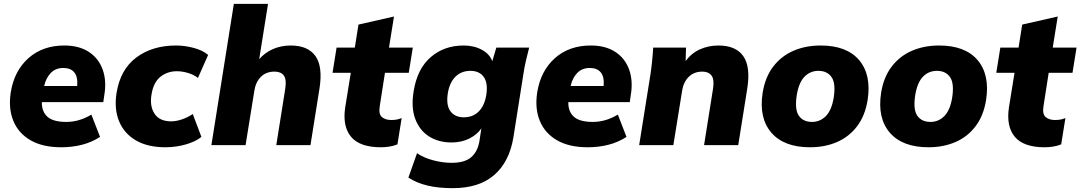

<svg xmlns="http://www.w3.org/2000/svg" viewBox="-20 -756 5627 1000"><path d="M299 11Q202 11 139 -25.5Q76 -62 49.5 -126.5Q23 -191 36 -275Q54 -387 128 -453Q202 -519 315 -519Q392 -519 443 -485.5Q494 -452 515 -393Q536 -334 523 -259L518 -224H198Q197 -175 227 -148Q257 -121 325 -121Q358 -121 390 -130Q422 -139 456 -159L501 -43Q458 -15 407 -2Q356 11 299 11ZM310 -402Q269 -402 244 -375.5Q219 -349 210 -308H382Q386 -356 367 -379Q348 -402 310 -402Z M841 11Q749 11 687.5 -25Q626 -61 600 -125Q574 -189 587 -272Q607 -395 690.5 -457Q774 -519 897 -519Q942 -519 989 -506.5Q1036 -494 1064 -470L1011 -350Q990 -367 959.5 -376Q929 -385 901 -385Q852 -385 815.5 -356Q779 -327 769 -263Q759 -203 785 -163.5Q811 -124 872 -124Q897 -124 927 -134Q957 -144 984 -162L1029 -43Q1000 -19 948.5 -4Q897 11 841 11Z M1081 0 1198 -736H1376L1330 -448Q1361 -483 1403 -501Q1445 -519 1494 -519Q1584 -519 1623 -464Q1662 -409 1644 -295L1597 0H1419L1466 -296Q1473 -343 1458 -363Q1443 -383 1410 -383Q1366 -383 1339 -356Q1312 -329 1305 -285L1259 0Z M1964 11Q1854 11 1808.5 -43.5Q1763 -98 1778 -197L1807 -377H1712L1733 -508H1828L1847 -628L2032 -670L2006 -508H2130L2109 -377H1985L1958 -204Q1951 -162 1969 -146.5Q1987 -131 2017 -131Q2033 -131 2044.5 -133Q2056 -135 2072 -141L2050 -4Q2027 5 2005 8Q1983 11 1964 11Z M2338 224Q2263 224 2206.5 210.5Q2150 197 2107 169L2152 42Q2187 66 2236.5 79Q2286 92 2332 92Q2401 92 2434.5 62.5Q2468 33 2477 -21L2487 -87Q2464 -54 2423.5 -34Q2383 -14 2332 -14Q2264 -14 2214.5 -45.5Q2165 -77 2142.5 -137.5Q2120 -198 2135 -284Q2154 -399 2224 -459Q2294 -519 2395 -519Q2449 -519 2490 -496.5Q2531 -474 2544 -437L2565 -508H2736Q2727 -474 2719 -439Q2711 -404 2706 -370L2654 -41Q2633 87 2554 155.5Q2475 224 2338 224ZM2396 -145Q2443 -145 2473.5 -175.5Q2504 -206 2513 -263Q2522 -325 2499 -356Q2476 -387 2430 -387Q2383 -387 2352 -356.5Q2321 -326 2312 -268Q2303 -207 2326.5 -176Q2350 -145 2396 -145Z M3041 11Q2944 11 2881 -25.5Q2818 -62 2791.5 -126.5Q2765 -191 2778 -275Q2796 -387 2870 -453Q2944 -519 3057 -519Q3134 -519 3185 -485.5Q3236 -452 3257 -393Q3278 -334 3265 -259L3260 -224H2940Q2939 -175 2969 -148Q2999 -121 3067 -121Q3100 -121 3132 -130Q3164 -139 3198 -159L3243 -43Q3200 -15 3149 -2Q3098 11 3041 11ZM3052 -402Q3011 -402 2986 -375.5Q2961 -349 2952 -308H3124Q3128 -356 3109 -379Q3090 -402 3052 -402Z M3309 0 3368 -370Q3378 -437 3382 -508H3553L3551 -438Q3581 -479 3625.5 -499Q3670 -519 3722 -519Q3812 -519 3851 -464Q3890 -409 3872 -295L3825 0H3647L3694 -296Q3701 -343 3685.5 -363Q3670 -383 3638 -383Q3595 -383 3567.5 -356Q3540 -329 3533 -285L3487 0Z M4199 11Q4063 11 3997.5 -65Q3932 -141 3952 -272Q3965 -354 4007 -409Q4049 -464 4112.5 -491.5Q4176 -519 4254 -519Q4390 -519 4454.5 -443Q4519 -367 4499 -236Q4486 -154 4444.5 -99Q4403 -44 4340 -16.5Q4277 11 4199 11ZM4209 -121Q4251 -121 4281 -151Q4311 -181 4322 -246Q4334 -322 4311 -354.5Q4288 -387 4243 -387Q4200 -387 4170.5 -357Q4141 -327 4130 -262Q4118 -186 4140.5 -153.5Q4163 -121 4209 -121Z M4816 11Q4680 11 4614.5 -65Q4549 -141 4569 -272Q4582 -354 4624 -409Q4666 -464 4729.5 -491.5Q4793 -519 4871 -519Q5007 -519 5071.5 -443Q5136 -367 5116 -236Q5103 -154 5061.5 -99Q5020 -44 4957 -16.5Q4894 11 4816 11ZM4826 -121Q4868 -121 4898 -151Q4928 -181 4939 -246Q4951 -322 4928 -354.5Q4905 -387 4860 -387Q4817 -387 4787.5 -357Q4758 -327 4747 -262Q4735 -186 4757.5 -153.5Q4780 -121 4826 -121Z M5421 11Q5311 11 5265.5 -43.5Q5220 -98 5235 -197L5264 -377H5169L5190 -508H5285L5304 -628L5489 -670L5463 -508H5587L5566 -377H5442L5415 -204Q5408 -162 5426 -146.5Q5444 -131 5474 -131Q5490 -131 5501.5 -133Q5513 -135 5529 -141L5507 -4Q5484 5 5462 8Q5440 11 5421 11Z"/></svg>

Font: Winston ExtraBold
Style: Italic
Weight: 800
Italic angle: -9°
Designer: Original fonts by Vernon Adams / Changes by Cristiano Sobral
Foundry: Original fonts by Vernon Adams / Changes by Cristiano Sobral
Version: Version 2.503;July 17, 2020;FontCreator 13.0.0.2655 64-bit